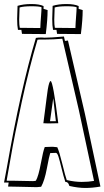

<svg xmlns="http://www.w3.org/2000/svg" viewBox="-29 -897 518 952"><path d="M293 -694 308 -696Q308 -693 392 -333L469 28Q429 35 394 35Q359 35 315 25Q314 21 312.5 18.5Q311 16 310.5 14Q310 12 308.5 11Q307 10 306.5 9Q306 8 304.5 7.5Q303 7 302 6Q299 5 295 5Q286 -22 276.5 -61.5Q267 -101 261 -120Q255 -139 248 -139L220 -138Q215 -124 203.5 -62.5Q192 -1 175 29Q175 29 153 31Q150 31 64 29L11 28L14 8H-9L5 -66Q74 -459 149 -709Q159 -711 178 -711L192 -710Q221 -710 288 -716Q292 -698 293 -694ZM193 -168 222 -169H235Q237 -169 255 -167Q265 -146 280 -84.5Q295 -23 302 -4H303Q342 5 376 5Q410 5 437 0V-1L362 -351Q353 -389 280 -705Q236 -701 193 -701H172Q160 -701 157 -700Q115 -558 79 -392Q43 -226 24 -115Q5 -4 4 -2Q5 -1 6 -1H30L133 1Q143 1 149 -1Q162 -24 173.5 -86.5Q185 -149 193 -168ZM254 -729 251 -749H234Q230 -769 230 -803L232 -868Q261 -877 300.5 -877Q340 -877 361 -867V-853Q373 -849 381 -847Q381 -800 372 -728ZM80 -729 77 -749H60Q56 -769 56 -803L58 -868Q87 -877 126.5 -877Q166 -877 187 -867V-853Q199 -849 207 -847Q207 -800 198 -728ZM242 -860 240 -799Q240 -774 243 -759H246L343 -758H345V-760Q345 -773 350 -839L351 -861Q340 -866 301 -866Q262 -866 242 -860ZM68 -860 66 -799Q66 -774 69 -759H72L169 -758L171 -759V-760Q171 -773 176 -839L177 -861Q166 -866 127 -866Q88 -866 68 -860ZM260 -286 210 -285Q205 -285 197.5 -285.5Q190 -286 186 -286Q190 -313 194.5 -351Q199 -389 202 -410Q205 -431 208 -454Q215 -495 222 -495Q234 -495 260 -286ZM235 -410Q234 -403 219 -296H248Q245 -323 240.5 -361.5Q236 -400 235 -410Z"/></svg>

Font: Londrina Shadow
Style: Regular
Weight: 400
Designer: Marcelo Magalhaes
Foundry: Marcelo Magalhaes
Version: Version 1.001 2011